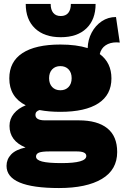

<svg xmlns="http://www.w3.org/2000/svg" viewBox="-20 -735 625 970"><path d="M110 -715H236Q236 -686 249 -670Q262 -654 287 -654Q312 -654 325 -670Q338 -686 338 -715H463Q463 -636 416.5 -591.5Q370 -547 287 -547Q204 -547 157 -591.5Q110 -636 110 -715ZM572 33Q572 123 494.5 169Q417 215 278 215Q13 215 13 103Q13 70 36 45.5Q59 21 109 10Q28 -23 28 -99Q28 -134 50 -161Q72 -188 110 -203Q27 -245 27 -339Q27 -423 93 -466.5Q159 -510 285 -510Q366 -510 423 -492Q424 -534 443 -570Q462 -606 494 -627.5Q526 -649 566 -649L585 -520Q580 -521 569 -521Q536 -521 513.5 -506Q491 -491 484 -462Q543 -418 543 -339Q543 -256 477 -213Q411 -170 285 -170Q227 -170 180 -179Q159 -173 159 -155Q159 -127 207 -127H378Q472 -127 522 -87Q572 -47 572 33ZM228 -340Q228 -312 243.5 -295.5Q259 -279 285 -279Q311 -279 326.5 -295.5Q342 -312 342 -340Q342 -368 326.5 -384.5Q311 -401 285 -401Q259 -401 243.5 -384.5Q228 -368 228 -340ZM416 53Q416 30 368 30H230Q192 30 177 36Q162 42 162 56Q162 73 192.5 81Q223 89 291 89Q416 89 416 53Z"/></svg>

Font: Work Sans ExtraBold
Style: Regular
Weight: 800
Designer: Wei Huang
Foundry: Wei Huang
Version: Version 1.500